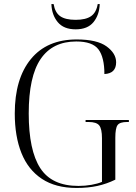

<svg xmlns="http://www.w3.org/2000/svg" viewBox="-20 -919 671 949"><path d="M358 10Q255 10 187 -35Q119 -80 86 -162.5Q53 -245 53 -358Q53 -530 132.5 -627Q212 -724 359 -724Q460 -724 507 -689.5Q554 -655 554 -611Q554 -556 496 -553Q496 -636 466.5 -675Q437 -714 357 -714Q240 -714 181 -627.5Q122 -541 122 -358Q122 -176 179 -88Q236 0 368 0Q401 0 432 -5.5Q463 -11 484 -20V-236Q484 -282 470.5 -299Q457 -316 418 -316H403V-326H617V-316H608Q572 -316 561 -300.5Q550 -285 550 -238V-31Q507 -10 461.5 0Q416 10 358 10ZM354 -774Q295 -774 265.5 -809.5Q236 -845 234 -899H245Q252 -857 277.5 -839Q303 -821 354 -821Q404 -821 430 -839Q456 -857 463 -899H473Q471 -845 442 -809.5Q413 -774 354 -774Z"/></svg>

Font: Noto Serif Display SemiCondensed Light
Style: Regular
Weight: 300
Width: 4
Designer: Monotype Design Team
Foundry: Monotype Imaging Inc.
Version: Version 2.009